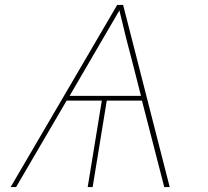

<svg xmlns="http://www.w3.org/2000/svg" viewBox="-20 -755 840 775"><path d="M23 0 453 -735H477L665 0H643L553 -349H411L354 0H334L391 -349H249L45 0ZM261 -368H549L518 -490Q503 -546 489 -601.5Q475 -657 462 -713Q429 -657 397 -601.5Q365 -546 332 -490Z"/></svg>

Font: Iosevka Aile Thin
Style: Italic
Weight: 100
Italic angle: -9°
Designer: Belleve Invis
Foundry: Belleve Invis
Version: Version 31.1.0; ttfautohint (v1.8.4)